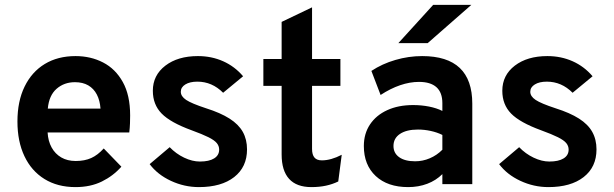

<svg xmlns="http://www.w3.org/2000/svg" viewBox="-20 -752 2507 784"><path d="M288.4 12Q214.8 12 161.6 -21Q108.3 -54 79.8 -114.2Q51.2 -174.4 51.2 -256Q51.2 -338.7 80.5 -398.6Q109.7 -458.5 162.9 -490.8Q216.2 -523 288.4 -523Q350.4 -523 400.9 -496.9Q451.5 -470.9 481.4 -417.1Q511.4 -363.4 511.4 -280.6Q511.4 -267.4 510.8 -248.6Q510.2 -229.9 507.8 -211H174.4Q176.4 -175.9 190.8 -149.8Q205.2 -123.6 230.2 -109.1Q255.2 -94.6 289.2 -94.6Q325.6 -94.6 352.5 -106.7Q379.3 -118.8 403.6 -145.8L475.6 -71.4Q442.6 -33.9 396 -10.9Q349.4 12 288.4 12ZM175.2 -308.6H390.4Q388 -341.9 375.4 -366.1Q362.8 -390.3 340.4 -403.4Q318 -416.4 286 -416.4Q241.9 -416.4 211 -389.4Q180.1 -362.4 175.2 -308.6Z M792.3 12Q732.6 12 677.9 -13.5Q623.2 -39 591.1 -81.8L672.9 -151Q698.7 -124.1 732 -108.2Q765.3 -92.4 796.1 -92.4Q833.9 -92.4 854.4 -105.2Q874.9 -117.9 874.9 -141.2Q874.9 -155.8 865.3 -167.6Q855.7 -179.4 831.2 -191.7Q806.6 -203.9 762.1 -220.2Q675.8 -251.7 640 -288.4Q604.1 -325.1 604.1 -381.4Q604.1 -444.7 655.2 -483.9Q706.2 -523 788.1 -523Q843.9 -523 891.2 -501.9Q938.5 -480.8 972.7 -440.6L891.1 -373.2Q846 -418.6 785.9 -418.6Q755.4 -418.6 736.8 -407.2Q718.3 -395.9 718.3 -377.2Q718.3 -358.6 740.1 -344Q762 -329.4 821.7 -309.8Q880.3 -291.3 917.2 -267.8Q954.2 -244.3 971.5 -213.4Q988.7 -182.5 988.7 -142Q988.7 -70 936.3 -29Q883.9 12 792.3 12Z M1251.8 12Q1190.9 12 1160.5 -21.6Q1130 -55.2 1130 -121.4V-401.4H1055.4V-511H1130V-662.6L1254.2 -722V-511H1370V-401.4H1254.2V-143.8Q1254.2 -120.2 1264 -108.7Q1273.7 -97.2 1294.3 -97.2Q1331.4 -97.2 1375.4 -120L1361.2 -11Q1337.8 0.4 1310.8 6.2Q1283.9 12 1251.8 12Z M1646.7 12Q1562.8 12 1514.2 -33.2Q1465.7 -78.5 1465.7 -155.8Q1465.7 -206.1 1490.8 -243.8Q1516 -281.5 1561.2 -302.2Q1606.5 -323 1666.9 -323Q1700.5 -323 1731.8 -316.9Q1763 -310.7 1786.3 -299V-330.8Q1786.3 -374.1 1762.2 -395.9Q1738 -417.6 1690.9 -417.6Q1653.5 -417.6 1614 -404.1Q1574.4 -390.6 1534.1 -364.2L1496.5 -462.4Q1540.4 -491.5 1594.5 -507.2Q1648.5 -523 1703.7 -523Q1806.4 -523 1857.5 -474.4Q1908.5 -425.7 1908.5 -328.8V0H1786.3V-41Q1760.5 -15.2 1724.7 -1.6Q1688.8 12 1646.7 12ZM1675.3 -93.4Q1706.3 -93.4 1735 -105.7Q1763.8 -117.9 1786.3 -140.6V-201Q1765 -211.6 1738.8 -217.3Q1712.6 -223 1686.7 -223Q1640 -223 1613.3 -205.2Q1586.7 -187.5 1586.7 -156Q1586.7 -126.7 1610 -110.1Q1633.3 -93.4 1675.3 -93.4ZM1606.7 -576 1748.7 -732H1904.5L1726.5 -576Z M2219.3 12Q2159.6 12 2104.9 -13.5Q2050.2 -39 2018.1 -81.8L2099.9 -151Q2125.7 -124.1 2159 -108.2Q2192.3 -92.4 2223.1 -92.4Q2260.9 -92.4 2281.4 -105.2Q2301.9 -117.9 2301.9 -141.2Q2301.9 -155.8 2292.3 -167.6Q2282.7 -179.4 2258.1 -191.7Q2233.6 -203.9 2189.1 -220.2Q2102.8 -251.7 2066.9 -288.4Q2031.1 -325.1 2031.1 -381.4Q2031.1 -444.7 2082.1 -483.9Q2133.2 -523 2215.1 -523Q2270.9 -523 2318.2 -501.9Q2365.5 -480.8 2399.7 -440.6L2318.1 -373.2Q2273 -418.6 2212.9 -418.6Q2182.4 -418.6 2163.9 -407.2Q2145.3 -395.9 2145.3 -377.2Q2145.3 -358.6 2167.2 -344Q2189 -329.4 2248.7 -309.8Q2307.3 -291.3 2344.2 -267.8Q2381.2 -244.3 2398.4 -213.4Q2415.7 -182.5 2415.7 -142Q2415.7 -70 2363.3 -29Q2310.9 12 2219.3 12Z"/></svg>

Font: Overpass
Style: Regular
Weight: 400
Designer: Delve Withrington, Dave Bailey, Thomas Jockin
Foundry: Delve Fonts LLC
Version: Version 4.000